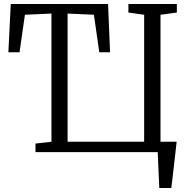

<svg xmlns="http://www.w3.org/2000/svg" viewBox="-20 -763 962 963"><path d="M779 180Q778 157.5 777 135Q776 112.5 775 90Q774 67.5 773 45Q772 22.5 771 0H158V-43L238 -52V-695L105 -689L78 -501H22L34 -743H522L532 -501H478L451 -689L319 -695V-52H703V-689L624 -700V-743H867V-700L785 -689V-52H866Q863.5 -29 860.8 -5.8Q858 17.5 855.5 40.8Q853 64 850.2 87.2Q847.5 110.5 844.8 133.8Q842 157 839 180Z"/></svg>

Font: Merriweather Light
Style: Regular
Weight: 300
Designer: Eben Sorkin
Foundry: Eben Sorkin
Version: Version 2.100